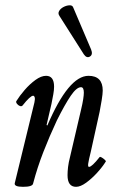

<svg xmlns="http://www.w3.org/2000/svg" viewBox="-20 -709 441 742"><path d="M69 13Q34 13 37 -1L113 -313Q116 -327 114 -333Q112 -339 108 -339Q97 -339 67 -301Q63 -297 56.5 -299.5Q50 -302 45.5 -308Q41 -314 43 -318Q56 -339 75.5 -361.5Q95 -384 117 -400Q139 -416 158 -416Q189 -416 189 -374Q189 -361 186 -344.5Q183 -328 179 -308L160 -226L163 -224Q245 -416 322 -416Q377 -416 377 -359Q377 -347 373 -322Q369 -297 365 -277L331 -123Q323 -91 321 -77.5Q319 -64 324 -64Q335 -64 365 -102Q367 -104 373 -100.5Q379 -97 384.5 -92Q390 -87 389 -85Q376 -64 355.5 -41.5Q335 -19 313 -3Q291 13 274 13Q241 13 241 -32Q241 -46 243 -63.5Q245 -81 251 -104L293 -284Q299 -309 301.5 -325.5Q304 -342 304 -351Q304 -372 293 -372Q276 -372 253.5 -339Q231 -306 200 -244Q171 -182 147.5 -121.5Q124 -61 108 0Q106 13 69 13ZM332 -518Q340 -498 327.5 -490.5Q315 -483 304 -499L210 -647Q203 -657 208.5 -666.5Q214 -676 225.5 -682Q237 -688 248.5 -688.5Q260 -689 263 -680Z"/></svg>

Font: Junicode Two Beta Condensed Medium
Style: Italic
Weight: 500
Width: 3
Italic angle: -9°
Version: Version 1.053; ttfautohint (v1.8.4)